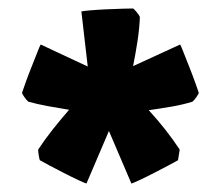

<svg xmlns="http://www.w3.org/2000/svg" viewBox="-20 -730 524 453"><path d="M290 -297 237 -421 184 -297Q180 -298 165 -305Q150 -312 130.5 -322Q111 -332 95 -340.5Q79 -349 74 -352Q73 -354 71.5 -363Q70 -372 70 -377Q85 -400 104 -424Q123 -448 143 -471Q118 -475 93.5 -479.5Q69 -484 47 -490Q43 -493 37.5 -501Q32 -509 32 -511Q34 -517 40 -534Q46 -551 54 -571Q62 -591 68 -606.5Q74 -622 76 -625L187 -573L172 -703Q175 -704 192 -705.5Q209 -707 230.5 -708Q252 -709 270 -709.5Q288 -710 294 -710Q296 -709 302 -702Q308 -695 310 -690Q309 -663 304.5 -633.5Q300 -604 294 -574L405 -625Q407 -622 413 -606.5Q419 -591 427 -571Q435 -551 441 -534Q447 -517 449 -511Q449 -509 443.5 -501Q438 -493 434 -490Q411 -483 385 -478.5Q359 -474 331 -470Q352 -447 370.5 -423.5Q389 -400 404 -377Q403 -371 402 -364.5Q401 -358 400 -352Q395 -349 379 -340.5Q363 -332 343.5 -322Q324 -312 309 -305Q294 -298 290 -297Z"/></svg>

Font: Labrada Black
Style: Regular
Weight: 900
Designer: Mercedes Jáuregui
Foundry: Omnibus-Type Team
Version: Version 1.000; ttfautohint (v1.8.4.7-5d5b)